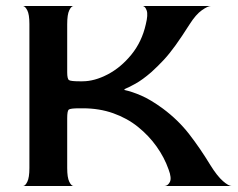

<svg xmlns="http://www.w3.org/2000/svg" viewBox="-20 -620 792 640"><path d="M57 0Q64 0 71 -14Q78 -28 78 -60V-540Q78 -572 71 -585.5Q64 -599 57 -600H225Q218 -600 211 -586Q204 -572 204 -539V-379Q204 -357 210 -353Q216 -349 245 -349H255Q295 -349 339 -372Q383 -395 418 -438Q453 -481 466 -539Q474 -571 469 -585Q464 -599 456 -600H683Q673 -600 653 -586Q633 -572 612 -539Q586 -498 565.5 -469.5Q545 -441 526 -420.5Q507 -400 485 -380Q455 -354 431.5 -341Q408 -328 395 -323V-320Q419 -315 450.5 -301.5Q482 -288 523 -258Q574 -220 610.5 -173Q647 -126 681 -70Q704 -33 723 -16.5Q742 0 752 0H528Q539 0 546 -13Q553 -26 542 -55Q528 -95 502 -131.5Q476 -168 440 -197Q404 -226 357.5 -242.5Q311 -259 256 -259H245Q214 -259 209 -254.5Q204 -250 204 -226V-60Q204 -28 211 -14Q218 0 225 0Z"/></svg>

Font: Red Rose Medium
Style: Regular
Weight: 500
Designer: Jaikishan Patel
Version: Version 2.000